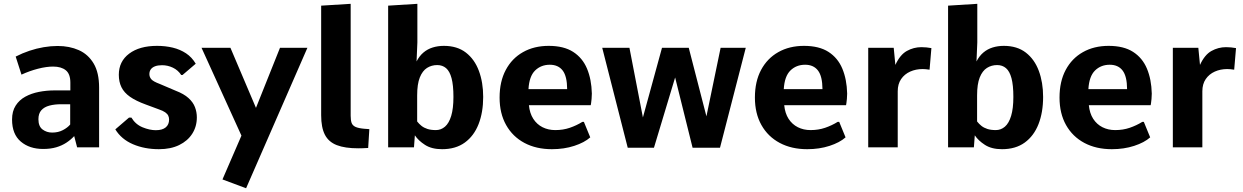

<svg xmlns="http://www.w3.org/2000/svg" viewBox="-20 -782 6598 1019"><path d="M209.2 8.6Q136.4 8.6 90.2 -30.7Q44 -69.9 44 -147.7Q44 -191.6 63.1 -221.4Q82.1 -251.3 114.3 -268.9Q146.4 -286.5 186.9 -294.4Q227.3 -302.2 270 -302.2H353.4V-343.7Q353.4 -389.5 329.2 -409.1Q304.9 -428.7 261.7 -428.7Q226.2 -428.7 181.5 -417.2Q136.9 -405.7 94 -385.9L63.2 -481.7Q98.8 -500 136.4 -512.6Q174 -525.2 212.1 -531.6Q250.1 -538 286.1 -538Q348.6 -538 398.3 -515.9Q447.9 -493.8 477 -445.1Q506 -396.4 506 -317V0H389.3L373.8 -59.7Q355.5 -40 332 -24.6Q308.6 -9.2 278.4 -0.3Q248.2 8.6 209.2 8.6ZM256.8 -78.4Q289.1 -78.4 313.7 -91.4Q338.4 -104.3 352.5 -121.2V-228.8H304.9Q269.6 -228.8 242.2 -221.5Q214.7 -214.2 199.3 -196.8Q183.9 -179.5 183.9 -149.3Q183.9 -111.2 205.9 -94.8Q227.9 -78.4 256.8 -78.4Z M823.7 9.8Q747.1 9.8 685.7 -16.5Q624.4 -42.7 592 -95.4L664.7 -157.9H677.4Q698.9 -121.9 736.6 -106.4Q774.3 -91 807 -91Q841.7 -91 859.6 -106Q877.4 -120.9 877.4 -147.6Q877.4 -158.5 873 -168Q868.6 -177.5 856.8 -185.9Q845 -194.2 822.9 -201.7L754 -227.2Q701.2 -246.4 669.8 -268.5Q638.5 -290.6 624.6 -319.1Q610.6 -347.7 610.6 -385.1Q610.6 -456 665.5 -497.3Q720.4 -538.6 813.5 -538.6Q857.6 -538.6 896.9 -529.2Q936.1 -519.7 967.5 -498.9Q998.8 -478 1018.8 -443.8L948.5 -383.8H941.9Q925 -409.7 897.6 -422.8Q870.2 -435.9 840 -435.9Q818.2 -435.9 803.1 -430.3Q788.1 -424.6 780.4 -414.1Q772.8 -403.6 772.8 -388.7Q772.8 -373.5 782.9 -361.5Q793.1 -349.5 827.9 -336.5L912.6 -300.4Q956.2 -283.7 980.6 -261.4Q1005 -239.2 1014.8 -213.2Q1024.7 -187.2 1024.7 -158.9Q1024.7 -110.4 1000.3 -72.3Q976 -34.2 931 -12.2Q886 9.8 823.7 9.8Z M1286.1 217.1 1160.7 170.3 1261.4 -62.2 1049.6 -528.3H1203L1338.5 -209.5L1466 -528.3H1611.5Z M1881.1 5.1Q1811 5.1 1767.6 -11.7Q1724.2 -28.5 1704.3 -66.9Q1684.5 -105.4 1684.5 -170.7V-752L1841.1 -761.7V-167.9Q1841.1 -144.7 1845.8 -130.5Q1850.6 -116.2 1866.4 -108.7Q1882.1 -101.3 1914.6 -98.5Q1921 -98 1927.4 -97.6Q1933.9 -97.1 1940.2 -96.6L1934 3.3Q1913.3 4.5 1901.8 4.8Q1890.3 5.1 1881.1 5.1Z M2326.1 9.8Q2271.1 9.8 2235.6 -13.1Q2200.2 -36 2181.8 -63.8L2177.1 0H2040V-752L2195.1 -761.7V-556.7L2190.8 -455.9Q2205.7 -484.9 2227.2 -503.1Q2248.8 -521.4 2276.5 -530Q2304.2 -538.6 2335.9 -538.6Q2406.5 -538.6 2452.7 -502.9Q2498.8 -467.2 2521.6 -405.9Q2544.4 -344.6 2544.4 -267.5Q2544.4 -185.8 2520 -123.3Q2495.5 -60.8 2447.1 -25.5Q2398.6 9.8 2326.1 9.8ZM2293.2 -91.6Q2320.6 -91.6 2341.7 -109.8Q2362.8 -128 2374.7 -167Q2386.5 -206 2386.5 -267.6Q2386.5 -329.8 2376.6 -366.8Q2366.7 -403.8 2347.5 -420.3Q2328.2 -436.7 2300.4 -436.7Q2270.4 -436.7 2246.3 -421.5Q2222.2 -406.2 2208.1 -371.1Q2194 -336 2194 -275.3V-137.3Q2204 -124.4 2217 -114Q2230 -103.6 2248.6 -97.6Q2267.3 -91.6 2293.2 -91.6Z M2909.1 9.8Q2825.8 9.8 2763.3 -23.5Q2700.8 -56.8 2666.2 -118.4Q2631.5 -180 2631.5 -264.2Q2631.5 -349.4 2664.3 -410.8Q2697 -472.3 2755.8 -505.4Q2814.6 -538.6 2892.2 -538.6Q2972.1 -538.6 3021.8 -506.7Q3071.5 -474.8 3095.4 -417.9Q3119.3 -361 3121.1 -285.4Q3121.1 -270.2 3119.7 -256.8Q3118.4 -243.4 3117.1 -234.6Q3115.8 -225.8 3115.2 -223.6H2787.1Q2791.3 -180.9 2810.3 -151.4Q2829.2 -122 2859.4 -106.8Q2889.6 -91.6 2927.1 -91.6Q2968.7 -91.6 3004.2 -103.8Q3039.8 -116 3070.8 -135.2H3078.9L3112.6 -53Q3081.6 -25.3 3027.6 -7.8Q2973.5 9.8 2909.1 9.8ZM2784.8 -308.8H2990.1Q2989.7 -377.2 2966.3 -407.8Q2942.8 -438.4 2898 -438.4Q2851.4 -438.4 2820 -407.9Q2788.7 -377.3 2784.8 -308.8Z M3311.6 2.2 3176.2 -528.3H3320.6L3392.1 -158.7L3493.4 -528.3H3635.4L3729.2 -164.6L3804.5 -528.3H3938L3801.2 2.2H3655.8L3563.1 -370.8L3450.7 2.2Z M4264.1 9.8Q4180.8 9.8 4118.3 -23.5Q4055.8 -56.8 4021.1 -118.4Q3986.5 -180 3986.5 -264.2Q3986.5 -349.4 4019.2 -410.8Q4052 -472.3 4110.8 -505.4Q4169.6 -538.6 4247.2 -538.6Q4327.1 -538.6 4376.8 -506.7Q4426.5 -474.8 4450.4 -417.9Q4474.3 -361 4476.1 -285.4Q4476.1 -270.2 4474.7 -256.8Q4473.3 -243.4 4472.1 -234.6Q4470.8 -225.8 4470.2 -223.6H4142.1Q4146.3 -180.9 4165.2 -151.4Q4184.2 -122 4214.4 -106.8Q4244.6 -91.6 4282 -91.6Q4323.6 -91.6 4359.2 -103.8Q4394.8 -116 4425.8 -135.2H4433.9L4467.6 -53Q4436.6 -25.3 4382.6 -7.8Q4328.5 9.8 4264.1 9.8ZM4139.7 -308.8H4345.1Q4344.7 -377.2 4321.2 -407.8Q4297.8 -438.4 4253 -438.4Q4206.3 -438.4 4175 -407.9Q4143.7 -377.3 4139.7 -308.8Z M4587.9 0V-528.3H4723.2L4732 -437.5Q4756.7 -491.5 4793 -511.6Q4829.2 -531.7 4870 -531.7Q4883.7 -531.7 4896.9 -530.4Q4910.2 -529 4923.2 -526.7L4913.5 -412.1Q4903 -413.9 4893.2 -414.7Q4883.3 -415.5 4876.5 -415.5Q4840.7 -415.5 4810.6 -402.1Q4780.5 -388.6 4762.5 -362.3Q4744.5 -335.9 4744.5 -297.8V0Z M5297.8 9.8Q5242.8 9.8 5207.3 -13.1Q5171.9 -36 5153.5 -63.8L5148.7 0H5011.7V-752L5166.8 -761.7V-556.7L5162.5 -455.9Q5177.3 -484.9 5198.9 -503.1Q5220.5 -521.4 5248.2 -530Q5275.9 -538.6 5307.6 -538.6Q5378.2 -538.6 5424.4 -502.9Q5470.5 -467.2 5493.3 -405.9Q5516.1 -344.6 5516.1 -267.5Q5516.1 -185.8 5491.7 -123.3Q5467.2 -60.8 5418.8 -25.5Q5370.3 9.8 5297.8 9.8ZM5264.8 -91.6Q5292.3 -91.6 5313.4 -109.8Q5334.5 -128 5346.3 -167Q5358.2 -206 5358.2 -267.6Q5358.2 -329.8 5348.3 -366.8Q5338.4 -403.8 5319.1 -420.3Q5299.9 -436.7 5272.1 -436.7Q5242.1 -436.7 5218 -421.5Q5193.8 -406.2 5179.8 -371.1Q5165.7 -336 5165.7 -275.3V-137.3Q5175.7 -124.4 5188.7 -114Q5201.7 -103.6 5220.3 -97.6Q5239 -91.6 5264.8 -91.6Z M5880.8 9.8Q5797.5 9.8 5735 -23.5Q5672.5 -56.8 5637.8 -118.4Q5603.2 -180 5603.2 -264.2Q5603.2 -349.4 5635.9 -410.8Q5668.7 -472.3 5727.5 -505.4Q5786.3 -538.6 5863.9 -538.6Q5943.8 -538.6 5993.5 -506.7Q6043.2 -474.8 6067.1 -417.9Q6091 -361 6092.8 -285.4Q6092.8 -270.2 6091.4 -256.8Q6090 -243.4 6088.8 -234.6Q6087.5 -225.8 6086.9 -223.6H5758.8Q5763 -180.9 5781.9 -151.4Q5800.9 -122 5831.1 -106.8Q5861.3 -91.6 5898.7 -91.6Q5940.3 -91.6 5975.9 -103.8Q6011.5 -116 6042.5 -135.2H6050.6L6084.3 -53Q6053.3 -25.3 5999.3 -7.8Q5945.2 9.8 5880.8 9.8ZM5756.4 -308.8H5961.8Q5961.4 -377.2 5937.9 -407.8Q5914.5 -438.4 5869.7 -438.4Q5823 -438.4 5791.7 -407.9Q5760.4 -377.3 5756.4 -308.8Z M6204.6 0V-528.3H6339.9L6348.7 -437.5Q6373.4 -491.5 6409.7 -511.6Q6445.9 -531.7 6486.7 -531.7Q6500.4 -531.7 6513.6 -530.4Q6526.9 -529 6539.9 -526.7L6530.2 -412.1Q6519.7 -413.9 6509.9 -414.7Q6500 -415.5 6493.2 -415.5Q6457.4 -415.5 6427.3 -402.1Q6397.2 -388.6 6379.2 -362.3Q6361.2 -335.9 6361.2 -297.8V0Z"/></svg>

Font: Comme
Style: Regular
Weight: 400
Designer: Vernon Adams
Foundry: Vernon Adams
Version: Version 1.000;gftools[0.9.27]